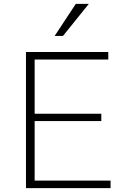

<svg xmlns="http://www.w3.org/2000/svg" viewBox="-20 -973 631 993"><path d="M114.3 0V-704.1H540V-665H159.2V-384.8H503.9V-346.7H159.2V-39.1H551.8V0ZM262.7 -787.1 372.1 -953.1H439.5L305.7 -787.1Z"/></svg>

Font: Gothic A1 ExtraLight
Style: Regular
Weight: 275
Designer: HanYang I&C Co.,Ltd.
Foundry: HanYang I&C Co.,Ltd.
Version: Version 2.50